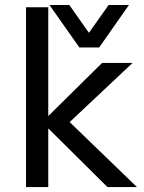

<svg xmlns="http://www.w3.org/2000/svg" viewBox="-20 -755 582 775"><path d="M85 0V-725.6H174.8V-286.6L392.1 -501H515.1L261.2 -262.2L532.7 0H413.6L174.8 -236.8V0ZM300.3 -563.5 179.7 -734.9H259.8L338.9 -622.6L418.5 -734.9H500.5L380.4 -563.5Z"/></svg>

Font: Muli
Style: Regular
Weight: 400
Designer: Vernon Adams
Foundry: newtypography
Version: Version 2; ttfautohint (v1.00rc1.6-4cba) -l 8 -r 50 -G 200 -